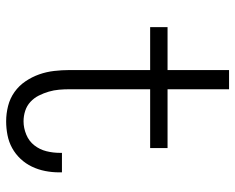

<svg xmlns="http://www.w3.org/2000/svg" viewBox="-92 -684 783 640"><g transform="rotate(90 300.0 -363.5)"><path d="M384 8Q358 8 332.5 1.5Q307 -5 286 -20Q265 -35 250.5 -56.5Q236 -78 227.5 -102Q219 -126 216 -152Q213 -178 213 -203V-472H70V-530H213V-735H277V-530H473V-472H277V-203Q277 -186 278.5 -168.5Q280 -151 285 -134Q290 -117 298 -101Q306 -85 319 -73Q332 -61 349 -55.5Q366 -50 384 -50Q406 -50 428 -59Q450 -68 464 -86Q478 -104 483.5 -126Q489 -148 489 -171Q489 -173 489 -174.5Q489 -176 489 -178H554Q554 -176 554 -173.5Q554 -171 554 -168Q554 -145 549.5 -122Q545 -99 535 -78Q525 -57 509 -40Q493 -23 473 -12Q453 -1 430 3.5Q407 8 384 8Z"/></g></svg>

Font: Iosevka Slab Light Extended
Style: Regular
Weight: 300
Width: 7
Monospace: yes
Designer: Belleve Invis
Foundry: Belleve Invis
Version: Version 11.1.0; ttfautohint (v1.8.3)